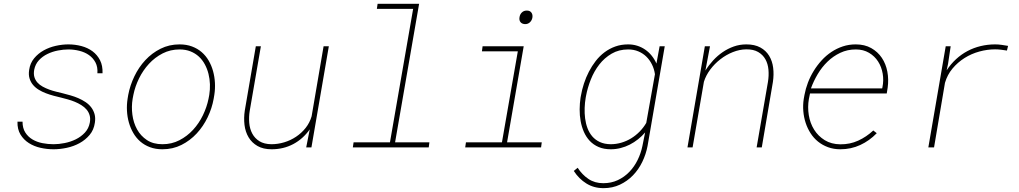

<svg xmlns="http://www.w3.org/2000/svg" viewBox="-20 -770 5322 1003"><path d="M449.2 -129.4Q453.1 -150.9 448.2 -167.7Q443.4 -184.6 432.1 -197.8Q420.9 -210.9 404.8 -220.9Q388.7 -231 370.8 -238.3Q353 -245.6 334.5 -250.7Q315.9 -255.9 300.3 -259.8Q281.2 -264.2 260.3 -269.8Q239.3 -275.4 219.5 -283Q199.7 -290.5 182.1 -301.3Q164.6 -312 152.3 -326.7Q140.1 -341.3 134.3 -360.6Q128.4 -379.9 132.3 -404.8Q137.2 -439.9 158.2 -465.3Q179.2 -490.7 208.3 -506.8Q237.3 -522.9 271.2 -530.5Q305.2 -538.1 336.9 -538.1Q372.6 -538.1 405.5 -529.3Q438.5 -520.5 463.4 -502Q488.3 -483.4 502.7 -455.1Q517.1 -426.8 515.6 -387.2H488.8Q491.2 -419.9 478.8 -443.6Q466.3 -467.3 444.6 -482.4Q422.9 -497.6 394.5 -504.6Q366.2 -511.7 337.4 -511.7Q311.5 -511.7 282.5 -506.1Q253.4 -500.5 227.8 -488Q202.1 -475.6 183.3 -455.3Q164.6 -435.1 158.7 -405.8Q154.8 -383.8 159.7 -367.4Q164.6 -351.1 175.8 -338.6Q187 -326.2 203.1 -317.4Q219.2 -308.6 237.3 -302Q255.4 -295.4 273.7 -291Q292 -286.6 307.6 -282.7Q327.1 -277.8 348.4 -271.7Q369.6 -265.6 389.4 -257.1Q409.2 -248.5 426.8 -236.8Q444.3 -225.1 456.3 -209.5Q468.3 -193.8 473.9 -174.1Q479.5 -154.3 475.6 -128.9Q470.2 -91.3 448.2 -65.2Q426.3 -39.1 395.5 -22.2Q364.7 -5.4 328.9 2.2Q293 9.8 260.3 9.8Q225.6 9.8 191.7 2.2Q157.7 -5.4 130.6 -22.7Q103.5 -40 86.9 -67.4Q70.3 -94.7 71.3 -134.3H97.7Q97.7 -100.6 112.1 -77.9Q126.5 -55.2 149.7 -41.5Q172.9 -27.8 201.7 -22.2Q230.5 -16.6 259.8 -16.6Q287.1 -16.6 317.9 -22.7Q348.6 -28.8 376 -42.2Q403.3 -55.7 423.3 -77.1Q443.4 -98.6 449.2 -129.4Z M649.9 -274.4Q659.2 -323.7 681.9 -371.1Q704.6 -418.5 739 -455.6Q773.4 -492.7 818.6 -515.4Q863.8 -538.1 918 -538.1Q954.1 -538.1 982.9 -527.3Q1011.7 -516.6 1033.4 -497.8Q1055.2 -479 1070.1 -453.4Q1085 -427.7 1093 -398.4Q1101.1 -369.1 1102.8 -337.4Q1104.5 -305.7 1099.6 -274.4L1096.2 -253.9Q1087.4 -204.6 1064.7 -157.2Q1042 -109.9 1007.6 -72.8Q973.1 -35.6 928 -12.9Q882.8 9.8 828.6 9.8Q792.5 9.8 763.7 -1Q734.9 -11.7 713.1 -30.5Q691.4 -49.3 676.5 -75Q661.6 -100.6 653.3 -129.9Q645 -159.2 643.3 -190.9Q641.6 -222.7 646.5 -253.9ZM672.9 -253.9Q666 -212.9 671.6 -170.7Q677.2 -128.4 696 -94.2Q714.8 -60.1 747.6 -38.3Q780.3 -16.6 828.6 -16.6Q877 -16.6 917.2 -37.4Q957.5 -58.1 988.5 -91.8Q1019.5 -125.5 1040 -168Q1060.5 -210.4 1069.3 -253.9L1073.2 -274.4Q1077.6 -301.8 1076.7 -329.8Q1075.7 -357.9 1069.1 -384.3Q1062.5 -410.6 1050 -433.8Q1037.6 -457 1018.8 -474.4Q1000 -491.7 974.9 -501.7Q949.7 -511.7 918 -511.7Q870.1 -511.7 829.6 -491Q789.1 -470.2 758.1 -436.5Q727.1 -402.8 706.3 -360.4Q685.5 -317.9 676.8 -274.4Z M1579.6 0 1598.1 -94.2Q1563 -44.4 1512 -17.3Q1460.9 9.8 1398.9 9.8Q1355 9.8 1325.2 -7.3Q1295.4 -24.4 1278.6 -52.7Q1261.7 -81.1 1257.3 -117.4Q1252.9 -153.8 1258.8 -192.9L1316.4 -528.3H1342.8L1284.7 -191.9Q1279.3 -159.7 1282 -128.2Q1284.7 -96.7 1297.9 -72Q1311 -47.4 1335.4 -32.2Q1359.9 -17.1 1397.9 -16.6Q1431.6 -16.6 1464.8 -26.6Q1498 -36.6 1526.6 -55.7Q1555.2 -74.7 1576.7 -101.8Q1598.1 -128.9 1607.9 -162.6L1670.4 -528.3H1697.8L1606.9 0Z M1952.6 -750H2169.4L2043.9 -26.4H2223.1L2219.7 0H1823.2L1827.1 -26.4H2017.1L2138.2 -723.6H1948.7Z M2501 -528.3H2715.8L2628.9 -26.4H2810.1L2806.6 0H2410.2L2414.1 -26.4H2602.1L2685.1 -502H2497.6ZM2693.8 -679.2Q2695.8 -694.8 2706.1 -704.8Q2716.3 -714.8 2731.9 -714.8Q2748.5 -714.8 2756.1 -704.1Q2763.7 -693.4 2761.2 -678.2Q2758.8 -663.6 2748.3 -653.6Q2737.8 -643.6 2722.2 -644Q2706.5 -645 2699 -654.5Q2691.4 -664.1 2693.8 -679.2Z M3014.6 -269.5Q3020 -301.3 3030.5 -333.5Q3041 -365.7 3056.4 -395.5Q3071.8 -425.3 3092 -451.4Q3112.3 -477.5 3137.9 -496.8Q3163.6 -516.1 3194.3 -527.1Q3225.1 -538.1 3261.7 -538.1Q3286.6 -538.1 3309.1 -531Q3331.5 -523.9 3350.6 -510.7Q3369.6 -497.6 3384.5 -479Q3399.4 -460.4 3409.2 -438L3425.8 -528.3H3452.6L3362.8 -7.3Q3354.5 36.1 3335.2 75.9Q3315.9 115.7 3286.6 146Q3257.3 176.3 3218.5 194.6Q3179.7 212.9 3132.8 212.9Q3082.5 212.9 3043.5 188.7Q3004.4 164.6 2977.5 123L2997.6 106.4Q3021 142.6 3054 164.8Q3086.9 187 3131.3 187Q3173.3 187 3207.5 170.9Q3241.7 154.8 3267.6 127.9Q3293.5 101.1 3310.8 65.9Q3328.1 30.8 3335.9 -7.3L3350.1 -78.1Q3333.5 -58.6 3313.2 -42.5Q3293 -26.4 3270 -14.6Q3247.1 -2.9 3221.9 3.4Q3196.8 9.8 3170.9 9.8Q3134.3 9.8 3107.2 -2Q3080.1 -13.7 3061 -33.9Q3042 -54.2 3030.3 -80.8Q3018.6 -107.4 3013.2 -137.5Q3007.8 -167.5 3008.1 -198.7Q3008.3 -230 3012.7 -259.3ZM3039.6 -259.3Q3035.2 -233.9 3034.2 -206.1Q3033.2 -178.2 3036.6 -151.4Q3040 -124.5 3049.1 -100.3Q3058.1 -76.2 3074 -57.6Q3089.8 -39.1 3113.5 -28.1Q3137.2 -17.1 3169.9 -16.6Q3198.7 -16.6 3226.1 -24.7Q3253.4 -32.7 3277.6 -47.6Q3301.8 -62.5 3321.8 -83Q3341.8 -103.5 3356 -127.9L3401.4 -382.3Q3397.5 -409.7 3385.7 -433.3Q3374 -457 3356.2 -474.4Q3338.4 -491.7 3314.5 -501.7Q3290.5 -511.7 3261.7 -511.7Q3212.9 -511.7 3175.3 -489.7Q3137.7 -467.8 3110.6 -432.9Q3083.5 -397.9 3066.4 -354.7Q3049.3 -311.5 3041.5 -269.5Z M3665 -401.4Q3682.6 -429.7 3705.3 -454.3Q3728 -479 3755.1 -497.6Q3782.2 -516.1 3813.2 -527.1Q3844.2 -538.1 3878.9 -538.1Q3922.4 -538.1 3951.9 -522Q3981.4 -505.9 3998 -478.5Q4014.6 -451.2 4019 -415.8Q4023.4 -380.4 4017.6 -341.8L3959.5 0H3932.6L3991.7 -341.8Q3997.1 -374.5 3994.4 -405.5Q3991.7 -436.5 3978.5 -460.2Q3965.3 -483.9 3940.7 -498.3Q3916 -512.7 3877.9 -512.2Q3843.3 -511.7 3808.3 -497.8Q3773.4 -483.9 3743.2 -460.4Q3712.9 -437 3690.2 -406.5Q3667.5 -376 3657.2 -342.8L3598.1 0H3571.3L3662.1 -528.3H3689L3665 -401.4Z M4370.1 9.8Q4335 9.8 4305.7 -1Q4276.4 -11.7 4253.4 -30.3Q4230.5 -48.8 4214.4 -74Q4198.2 -99.1 4188.7 -128.2Q4179.2 -157.2 4176.5 -189.2Q4173.8 -221.2 4178.7 -252.9L4182.6 -274.4Q4188.5 -306.6 4200.7 -338.6Q4212.9 -370.6 4231 -399.9Q4249 -429.2 4272.2 -454.6Q4295.4 -480 4323.2 -498.5Q4351.1 -517.1 4382.8 -527.6Q4414.6 -538.1 4450.2 -538.1Q4497.1 -538.1 4531.2 -518.8Q4565.4 -499.5 4586.7 -467.8Q4607.9 -436 4615.5 -395.5Q4623 -355 4617.2 -312.5L4612.3 -281.7H4211.4L4210 -274.4L4205.6 -252.9Q4198.2 -210.9 4205.1 -168.7Q4211.9 -126.5 4232.9 -92.8Q4253.9 -59.1 4288.3 -37.8Q4322.8 -16.6 4369.6 -16.1Q4419.9 -15.6 4462.9 -35.2Q4505.9 -54.7 4542 -88.4L4560.1 -74.2Q4522 -34.7 4473.9 -12.5Q4425.8 9.8 4370.1 9.8ZM4450.7 -511.7Q4406.7 -511.7 4369.6 -494.1Q4332.5 -476.6 4303 -448Q4273.4 -419.4 4251.7 -382.8Q4230 -346.2 4216.3 -308.1H4588.4L4589.8 -314.5Q4597.2 -350.1 4591.1 -385.5Q4585 -420.9 4567.1 -448.7Q4549.3 -476.6 4519.8 -494.1Q4490.2 -511.7 4450.7 -511.7Z M5178.7 -538.1Q5195.8 -538.1 5212.6 -535.6Q5229.5 -533.2 5246.1 -530.3L5240.2 -505.9Q5224.6 -508.3 5209.2 -510.3Q5193.8 -512.2 5178.2 -512.2Q5137.2 -512.2 5095.7 -500.7Q5054.2 -489.3 5018.6 -466.8Q4982.9 -444.3 4955.8 -411.9Q4928.7 -379.4 4916.5 -337.4L4859.4 0H4829.6L4920.4 -528.3H4946.3L4932.6 -436.5L4925.3 -402.8Q4946.8 -435.5 4974.4 -460.9Q5002 -486.3 5034.2 -503.4Q5066.4 -520.5 5103 -529.3Q5139.6 -538.1 5178.7 -538.1Z"/></svg>

Font: TypoPRO Roboto Mono
Style: Italic
Weight: 250
Designer: Google
Version: Version 2.000986; 2015; ttfautohint (v1.3)